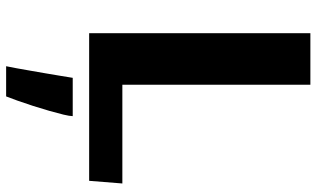

<svg xmlns="http://www.w3.org/2000/svg" viewBox="-220 -530 1018 617"><g transform="rotate(90 288.5 -222.0)"><path d="M87.1 0V-710.9H252.7V-106.7H570.1L561.6 0ZM193.3 266.8Q196.2 253 199.9 232.8Q203.5 212.6 207.7 188.7Q211.8 164.8 216.1 140.3Q220.3 115.8 224 93.3Q227.6 70.7 230.6 52.8H353.6V54Q353.6 62.4 348.9 82.3Q344.1 102.1 336.8 127.8Q329.4 153.5 320.8 180.4Q312.1 207.2 304 230.1Q295.9 253 290.3 266.8Z"/></g></svg>

Font: Comme
Style: Regular
Weight: 400
Designer: Vernon Adams
Foundry: Vernon Adams
Version: Version 1.000;gftools[0.9.27]